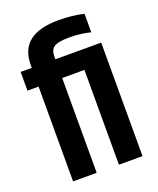

<svg xmlns="http://www.w3.org/2000/svg" viewBox="-140 -839 763 925"><g transform="rotate(-20 241.5 -377.0)"><path d="M429 -582V0H308V-486H194V0H73V-486H16V-582H73V-597Q73 -754 272 -754Q341 -754 401 -740V-645Q351 -658 293 -658Q235 -658 214.5 -644Q194 -630 194 -598V-582Z"/></g></svg>

Font: Khand SemiBold
Style: Regular
Weight: 600
Designer: Devanagari: Sanchit Sawaria, Jyotish Sonowal; Latin: Satya Rajpurohit
Foundry: Indian Type Foundry
Version: Version 1.101;PS 1.0;hotconv 1.0.78;makeotf.lib2.5.61930; tt